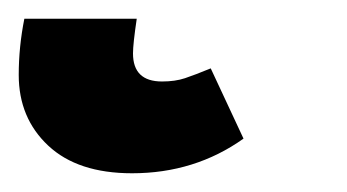

<svg xmlns="http://www.w3.org/2000/svg" viewBox="-39 23 371 205"><path d="M-19 103Q-19 73 -13 43H107Q103 70 103 80Q103 110 134 110Q148 110 158.5 106.5Q169 103 186 96L221 171Q169 208 102 208Q44 208 12.5 178.5Q-19 149 -19 103Z"/></svg>

Font: Trujillo ExtraBold
Style: Italic
Weight: 800
Italic angle: -8°
Designer: Fira Sans original fonts by bBox Type GmbH, Carrois Corporate GbR, & Edenspiekermann AG / Changes by Cristiano Sobral
Foundry: Fira Sans original fonts by bBox Type GmbH, Carrois Corporate GbR, & Edenspiekermann AG / Changes by Cristiano Sobral
Version: Version 4.301;July 28, 2020;FontCreator 13.0.0.2655 64-bit